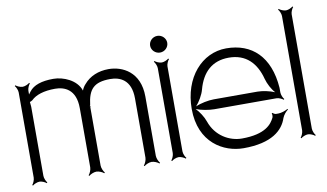

<svg xmlns="http://www.w3.org/2000/svg" viewBox="-63 -694 1429 839"><g transform="rotate(-10 651.5 -274.5)"><path d="M19 9 22 12C27 7 42 0 53 0C63 0 78 7 83 12L86 9C81 4 74 -11 74 -22V-329C74 -332 73 -344 72 -350C76 -351 81 -354 84 -356C104 -376 140 -388 190 -388C231 -388 282 -370 282 -286V-23C282 -12 275 4 269 10L272 13C278 7 294 0 305 0C316 0 332 7 338 13L341 10C335 4 328 -12 328 -23V-280C328 -281 330 -288 329 -288C329 -288 326 -286 326 -286C326 -286 329 -291 329 -291C337 -359 361 -388 435 -388C476 -388 527 -370 527 -286V-23C527 -12 520 4 514 10L517 13C523 7 539 0 550 0C561 0 577 7 583 13L586 10C580 4 573 -12 573 -23V-286C573 -396 496 -432 435 -432C390 -432 351 -416 325 -385C319 -379 312 -368 309 -359C293 -408 234 -432 190 -432C138 -432 102 -420 83 -395C81 -392 77 -387 74 -383V-400C74 -410 81 -425 86 -430L83 -433C78 -428 63 -421 53 -421C42 -421 27 -428 22 -433L19 -430C24 -425 31 -410 31 -400V-22C31 -11 24 4 19 9Z M636 9 639 12C644 7 659 0 670 0C680 0 695 7 700 12L703 9C698 4 691 -11 691 -22V-399C691 -409 698 -424 703 -429L700 -432C695 -427 680 -420 670 -420C659 -420 644 -427 639 -432L636 -429C641 -424 648 -409 648 -399V-22C648 -11 641 4 636 9ZM632 -501C632 -481 649 -464 670 -464C691 -464 708 -481 708 -501C708 -521 691 -538 670 -538C649 -538 632 -521 632 -501Z M784 -205C799 -222 816 -250 822 -273C842 -347 887 -390 961 -390C1037 -390 1081 -344 1100 -271C1106 -249 1120 -222 1135 -206C1114 -215 1082 -222 1059 -222H865C841 -222 806 -215 784 -205ZM763 -197C763 -47 869 11 957 11C1083 11 1134 -37 1151 -89C1156 -102 1168 -116 1177 -122L1175 -125C1166 -119 1146 -112 1133 -112H1122C1118 -112 1110 -116 1108 -119L1104 -118C1106 -114 1106 -103 1104 -99C1091 -72 1062 -32 957 -32C902 -32 842 -65 819 -132C812 -153 795 -179 780 -194C802 -185 837 -179 860 -179H1136C1146 -179 1161 -172 1166 -167L1169 -170C1164 -175 1157 -190 1157 -201V-222C1147 -361 1071 -432 957 -432C849 -432 763 -336 763 -197Z M1210 9 1213 12C1218 7 1233 0 1244 0C1254 0 1269 7 1274 12L1277 9C1272 4 1265 -11 1265 -22V-529C1265 -539 1272 -554 1277 -559L1274 -562C1269 -557 1254 -550 1244 -550C1233 -550 1218 -557 1213 -562L1210 -559C1215 -554 1222 -539 1222 -529V-22C1222 -11 1215 4 1210 9Z"/></g></svg>

Font: Armata Saber
Style: Rg
Weight: 400
Designer: Jasper
Foundry: Cannot Into Space Fonts
Version: Version 0.970